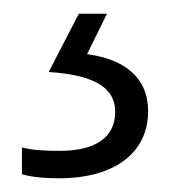

<svg xmlns="http://www.w3.org/2000/svg" viewBox="-20 -20 249 280"><path d="M196 142C196 92 160 66 107 59L136 0H95L51 85C112 89 148 105 148 143C148 182 117 200 67 200C45 200 27 199 12 195V234C25 238 43 240 66 240C147 240 196 203 196 142Z"/></svg>

Font: Noto Sans Ethiopic Light
Style: Regular
Weight: 300
Designer: Monotype Design Team
Foundry: Monotype Imaging Inc.
Version: Version 2.102